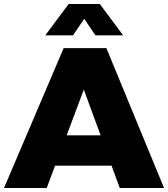

<svg xmlns="http://www.w3.org/2000/svg" viewBox="-28 -942 842 962"><path d="M338 -765H199L316 -922H472L589 -765H450L394 -848ZM531 -112H248L206 0H-8L291 -701H505L794 0H572ZM476 -264 392 -493 306 -264Z"/></svg>

Font: Montserrat Extra Bold
Style: Regular
Weight: 800
Designer: Julieta Ulanovsky
Foundry: Julieta Ulanovsky
Version: Version 3.001;PS 003.001;hotconv 1.0.70;makeotf.lib2.5.58329